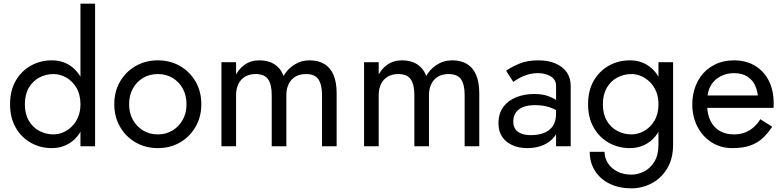

<svg xmlns="http://www.w3.org/2000/svg" viewBox="-20 -800 4286 1050"><path d="M420 -780V0H500V-780ZM35 -230Q35 -156 66 -102Q97 -48 149 -19Q201 10 263 10Q306 10 341.5 -6.5Q377 -23 402.5 -54Q428 -85 442 -129.5Q456 -174 456 -230Q456 -305 431.5 -358.5Q407 -412 364 -441Q321 -470 263 -470Q201 -470 149 -441Q97 -412 66 -358.5Q35 -305 35 -230ZM116 -230Q116 -283 137.5 -320Q159 -357 195 -376Q231 -395 273 -395Q308 -395 342 -376Q376 -357 398 -320Q420 -283 420 -230Q420 -190 407 -159.5Q394 -129 372.5 -108Q351 -87 325 -76Q299 -65 273 -65Q231 -65 195 -84Q159 -103 137.5 -140Q116 -177 116 -230Z M605 -230Q605 -161 636.5 -106.5Q668 -52 722 -21Q776 10 843 10Q911 10 964.5 -21Q1018 -52 1049.5 -106.5Q1081 -161 1081 -230Q1081 -300 1049.5 -354Q1018 -408 964.5 -439Q911 -470 843 -470Q776 -470 722 -439Q668 -408 636.5 -354Q605 -300 605 -230ZM686 -230Q686 -278 706.5 -315.5Q727 -353 762.5 -374Q798 -395 843 -395Q888 -395 923.5 -374Q959 -353 979.5 -315.5Q1000 -278 1000 -230Q1000 -182 979.5 -145Q959 -108 923.5 -86.5Q888 -65 843 -65Q798 -65 762.5 -86.5Q727 -108 706.5 -145Q686 -182 686 -230Z M1466 -280V0H1546V-290Q1546 -350 1529 -390Q1512 -430 1479 -450Q1446 -470 1398 -470Q1351 -470 1316.5 -445Q1282 -420 1263.5 -377.5Q1245 -335 1245 -280H1271Q1271 -313 1283 -339Q1295 -365 1319 -380Q1343 -395 1378 -395Q1427 -395 1446.5 -366Q1466 -337 1466 -280ZM1271 -460H1191V0H1271ZM1821 -290Q1821 -350 1804 -390Q1787 -430 1754 -450Q1721 -470 1673 -470Q1626 -470 1587.5 -445Q1549 -420 1527 -377.5Q1505 -335 1505 -280H1546Q1546 -313 1558 -339Q1570 -365 1594 -380Q1618 -395 1653 -395Q1702 -395 1721.5 -366Q1741 -337 1741 -280V0H1821Z M2246 -280V0H2326V-290Q2326 -350 2309 -390Q2292 -430 2259 -450Q2226 -470 2178 -470Q2131 -470 2096.5 -445Q2062 -420 2043.5 -377.5Q2025 -335 2025 -280H2051Q2051 -313 2063 -339Q2075 -365 2099 -380Q2123 -395 2158 -395Q2207 -395 2226.5 -366Q2246 -337 2246 -280ZM2051 -460H1971V0H2051ZM2601 -290Q2601 -350 2584 -390Q2567 -430 2534 -450Q2501 -470 2453 -470Q2406 -470 2367.5 -445Q2329 -420 2307 -377.5Q2285 -335 2285 -280H2326Q2326 -313 2338 -339Q2350 -365 2374 -380Q2398 -395 2433 -395Q2482 -395 2501.5 -366Q2521 -337 2521 -280V0H2601Z M2787 -135Q2787 -163 2800 -183Q2813 -203 2839.5 -214Q2866 -225 2906 -225Q2950 -225 2985 -213.5Q3020 -202 3054 -178V-225Q3047 -234 3028 -248.5Q3009 -263 2977.5 -274.5Q2946 -286 2902 -286Q2847 -286 2802.5 -268Q2758 -250 2732 -214.5Q2706 -179 2706 -125Q2706 -83 2725.5 -53Q2745 -23 2781 -6.5Q2817 10 2864 10Q2912 10 2951 -6.5Q2990 -23 3013.5 -54.5Q3037 -86 3037 -130L3021 -180Q3021 -137 3003.5 -111Q2986 -85 2955 -73Q2924 -61 2884 -61Q2852 -61 2830.5 -69.5Q2809 -78 2798 -94.5Q2787 -111 2787 -135ZM2787 -352Q2798 -360 2817.5 -371.5Q2837 -383 2864 -391.5Q2891 -400 2924 -400Q2962 -400 2991.5 -382.5Q3021 -365 3021 -330V0H3101V-330Q3101 -375 3078.5 -406Q3056 -437 3016.5 -453.5Q2977 -470 2924 -470Q2862 -470 2818 -451Q2774 -432 2748 -413Z M3205 30Q3205 89 3234 134.5Q3263 180 3314.5 205Q3366 230 3433 230Q3491 230 3543 203Q3595 176 3628 122.5Q3661 69 3661 -10V-460H3581V-10Q3581 48 3558.5 84.5Q3536 121 3502 138Q3468 155 3433 155Q3388 155 3355 137.5Q3322 120 3304 91.5Q3286 63 3286 30ZM3196 -230Q3196 -156 3227 -102Q3258 -48 3310 -19Q3362 10 3424 10Q3467 10 3502.5 -6.5Q3538 -23 3563.5 -54Q3589 -85 3603 -129.5Q3617 -174 3617 -230Q3617 -305 3592.5 -358.5Q3568 -412 3525 -441Q3482 -470 3424 -470Q3362 -470 3310 -441Q3258 -412 3227 -358.5Q3196 -305 3196 -230ZM3277 -230Q3277 -283 3298.5 -320Q3320 -357 3356 -376Q3392 -395 3434 -395Q3460 -395 3486 -384Q3512 -373 3533.5 -352Q3555 -331 3568 -300.5Q3581 -270 3581 -230Q3581 -177 3559 -140Q3537 -103 3503 -84Q3469 -65 3434 -65Q3392 -65 3356 -84Q3320 -103 3298.5 -140Q3277 -177 3277 -230Z M3827 -210H4210L4190 -278H3827ZM4126 -250V-230L4210 -210Q4211 -216 4211 -222Q4211 -228 4211 -234Q4211 -307 4184 -359.5Q4157 -412 4108 -441Q4059 -470 3994 -470Q3935 -470 3887.5 -446Q3840 -422 3810 -379Q3780 -336 3770 -279Q3768 -267 3767 -255Q3766 -243 3766 -230Q3766 -161 3794.5 -106.5Q3823 -52 3872.5 -21Q3922 10 3984 10Q4044 10 4084 -4.5Q4124 -19 4152 -45.5Q4180 -72 4203 -107L4138 -148Q4123 -123 4102 -104.5Q4081 -86 4054.5 -75.5Q4028 -65 3994 -65Q3949 -65 3916 -84Q3883 -103 3865 -140Q3847 -177 3847 -230L3849 -260Q3849 -303 3868.5 -334.5Q3888 -366 3921 -383Q3954 -400 3994 -400Q4039 -400 4068.5 -380.5Q4098 -361 4112 -327Q4126 -293 4126 -250Z"/></svg>

Font: Jost* Book
Style: Regular
Weight: 400
Version: Version 3.000